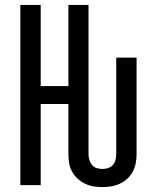

<svg xmlns="http://www.w3.org/2000/svg" viewBox="-20 -755 640 783"><path d="M398 8Q379 8 361 5Q343 2 326.5 -6Q310 -14 296.5 -26.5Q283 -39 274 -55Q265 -71 262 -89.5Q259 -108 259 -126V-331H146V0H63V-735H146V-404H259V-735H341V-126Q341 -114 344.5 -102.5Q348 -91 355.5 -82Q363 -73 374.5 -69.5Q386 -66 398 -66Q409 -66 420.5 -69.5Q432 -73 440 -82Q448 -91 451 -102.5Q454 -114 454 -126V-520H537V-126Q537 -108 533.5 -89.5Q530 -71 521.5 -55Q513 -39 499.5 -26.5Q486 -14 469 -6Q452 2 434 5Q416 8 398 8Z"/></svg>

Font: Iosevka SS04 Extended
Style: Regular
Weight: 400
Width: 7
Monospace: yes
Designer: Belleve Invis
Foundry: Belleve Invis
Version: Version 19.0.0; ttfautohint (v1.8.4)